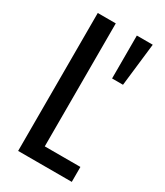

<svg xmlns="http://www.w3.org/2000/svg" viewBox="-182 -794 744 868"><g transform="rotate(30 190.0 -360.0)"><path d="M63 0V-720H157V0ZM115 0V-78H343V0ZM324 -496H267V-720H350Z"/></g></svg>

Font: Instrument Sans Condensed Medium
Style: Regular
Weight: 500
Width: 3
Designer: Rodrigo Fuenzalida
Foundry: fragTYPE
Version: Version 1.000;gftools[0.9.28]